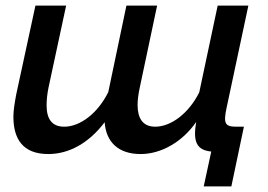

<svg xmlns="http://www.w3.org/2000/svg" viewBox="-20 -543 962 688"><path d="M710 125H809L854 -89H826C786 -89 780 -101 792 -157L870 -523H760L694 -212C657 -138 594 -89 536 -89C491 -89 473 -120 473 -167C473 -185 476 -207 481 -230L543 -523H433L368 -213C331 -138 268 -89 210 -89C166 -89 147 -117 147 -165C147 -184 149 -206 154 -230L217 -523H107L38 -204C32 -172 28 -146 28 -125C28 -46 61 9 153 9C228 9 299 -31 355 -105C360 -35 403 9 484 9C558 9 634 -35 683 -106C671 -36 684 -5 737 0Z"/></svg>

Font: FIGSv2-sans-serif SmBold Italic
Style: Regular
Weight: 600
Italic angle: -12°
Designer: Matt McInerney, Pablo Impallari, Rodrigo Fuenzalida
Foundry: Matt McInerney, Pablo Impallari, Rodrigo Fuenzalida
Version: Version 4.020;hotconv 1.0.109;makeotfexe 2.5.65596